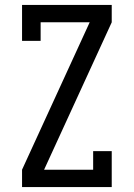

<svg xmlns="http://www.w3.org/2000/svg" viewBox="-20 -755 540 775"><path d="M69 0V-70L342 -665H144V-590H69V-735H431V-665L158 -70H356V-145H431V0Z"/></svg>

Font: Iosevka Gothic
Style: Regular
Weight: 400
Monospace: yes
Designer: Belleve Invis
Foundry: Belleve Invis
Version: Version 15.5.1; ttfautohint (v1.8.4)